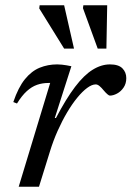

<svg xmlns="http://www.w3.org/2000/svg" viewBox="-20 -709 500 729"><path d="M170.5 -394Q169 -394 167.2 -394Q165.5 -394 164 -394Q141 -394 120.8 -387Q100.5 -380 81.8 -363Q63 -346 44.5 -316L30.5 -321.5Q49.5 -377.5 74.8 -408.5Q100 -439.5 131 -452Q162 -464.5 197 -464.5Q206 -464.5 215 -463.5Q224 -462.5 233 -461Q242 -459.5 251 -457.5L188 -261H192.5Q231 -334.5 265 -379.2Q299 -424 331.8 -444.2Q364.5 -464.5 397.5 -464.5Q430 -464.5 444.8 -449.5Q459.5 -434.5 459.5 -412.5Q459.5 -391.5 449.2 -376.5Q439 -361.5 424.5 -353.8Q410 -346 397 -346Q394 -346 387.8 -351.2Q381.5 -356.5 373.5 -366Q365.5 -376 358 -382.2Q350.5 -388.5 343.5 -388.5Q329 -388.5 311 -375.2Q293 -362 273.5 -338.2Q254 -314.5 235 -282.5Q216 -250.5 199 -212.5Q182 -174.5 169.5 -133.5L128 0H51ZM261 -524.5H223.5L129 -677L130.5 -689H223.5ZM384 -524.5H351L295 -678L296.5 -689H387Z"/></svg>

Font: Newsreader
Style: Italic
Weight: 400
Italic angle: -17°
Designer: Hugues Gentile
Foundry: Production Type
Version: Version 1.003